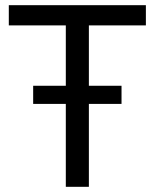

<svg xmlns="http://www.w3.org/2000/svg" viewBox="-20 -717 597 741"><path d="M14 -697V-619H234V-386H108V-316H234V4H323V-316H449V-386H323V-619H543V-697Z"/></svg>

Font: Repo
Style: Regular
Weight: 400
Designer: Stefan Peev
Foundry: Context Ltd
Version: Version 0.000